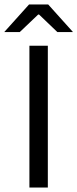

<svg xmlns="http://www.w3.org/2000/svg" viewBox="-56 -845 348 865"><path d="M159.5 0H76.5V-639H159.5ZM75 -825H161L272 -701.5V-700.5H202.5L120 -779.5H116L33 -700.5H-36V-701.5Z"/></svg>

Font: Anek Bangla Medium
Style: Regular
Weight: 400
Version: Version 1.003